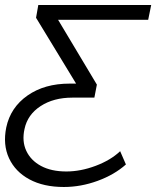

<svg xmlns="http://www.w3.org/2000/svg" viewBox="-33 -547 624 767"><path d="M222 200Q141 200 84.5 169.5Q28 139 3 85Q-22 31 -8 -38Q9 -118 77 -165.5Q145 -213 245 -213H271L111 -476L120 -527H571L559 -468H199L354 -209L344 -157H256Q181 -157 129 -123Q77 -89 65 -32Q54 17 72 55.5Q90 94 131 116Q172 138 232 138Q289 138 349 115.5Q409 93 447 57L470 110Q424 151 357 175.5Q290 200 222 200Z"/></svg>

Font: Montserrat
Style: Italic
Weight: 400
Italic angle: -11.3°
Designer: Julieta Ulanovsky
Foundry: Julieta Ulanovsky
Version: Version 9.000; ttfautohint (v1.8.4.7-5d5b)